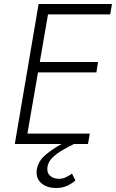

<svg xmlns="http://www.w3.org/2000/svg" viewBox="-20 -720 580 960"><path d="M340 148Q327 158 309 166.5Q291 175 270 174Q244 172 229 157.5Q214 143 217 116Q221 89 242.5 68Q264 47 293.5 30Q323 13 350 0H420L429 -52H117L170 -358H462L470 -410H179L220 -648H531L540 -700H229H202H173L54 0H82H108H288Q245 23 208 54Q171 85 164 128Q158 170 185.5 195Q213 220 262 220Q292 220 316.5 208.5Q341 197 357 182Z"/></svg>

Font: Jost* 300 Light Italic
Style: Italic
Weight: 300
Italic angle: -10°
Version: Version 3.200; ttfautohint (v0.97) -l 8 -r 50 -G 200 -x 14 -